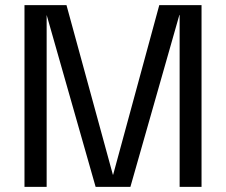

<svg xmlns="http://www.w3.org/2000/svg" viewBox="-20 -725 877 745"><path d="M75 0V-705H238L418 -47H419L598 -705H762V0H677V-667H676L486 0H351L161 -667V0Z"/></svg>

Font: TikTok Sans 24pt
Style: Regular
Weight: 400
Version: Version 4.000